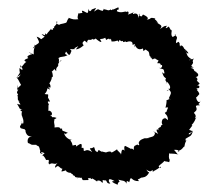

<svg xmlns="http://www.w3.org/2000/svg" viewBox="-20 -489 597 529"><path d="M280 -381C283 -387 291 -373 285 -375C304 -373 303 -382 307 -373C310 -385 315 -377 308 -381C318 -368 320 -383 319 -373C336 -376 323 -376 328 -373C335 -376 347 -377 345 -366C339 -365 359 -366 355 -374C347 -358 350 -355 352 -364C359 -351 366 -351 379 -358C365 -361 377 -358 374 -349C387 -352 374 -357 389 -347C394 -340 387 -332 402 -331C392 -331 390 -337 401 -325C407 -331 406 -324 408 -330C407 -328 404 -329 417 -322C407 -307 422 -322 423 -309C429 -315 429 -295 415 -304C431 -294 430 -306 434 -284C436 -299 435 -278 426 -291C433 -272 432 -279 437 -273C439 -266 430 -276 440 -261C432 -254 441 -263 441 -263C453 -249 450 -244 440 -238C437 -240 453 -243 444 -245C453 -232 453 -236 445 -218C455 -214 442 -212 452 -219C452 -219 443 -214 438 -212C441 -212 436 -193 436 -192C449 -197 439 -187 439 -181C430 -180 435 -177 440 -181C427 -173 442 -180 443 -158C424 -173 438 -156 432 -162C427 -164 423 -149 428 -146C422 -141 424 -145 423 -141C427 -138 407 -138 421 -127C411 -137 408 -132 416 -120C398 -129 400 -130 407 -123C406 -110 396 -113 386 -108C384 -110 390 -108 390 -108H378C377 -107 364 -105 362 -95C367 -84 358 -91 358 -91C354 -87 347 -90 349 -76C349 -75 342 -85 338 -75C346 -78 342 -78 325 -87C319 -86 326 -68 321 -76C313 -80 315 -64 313 -63C315 -67 300 -75 303 -78C303 -78 292 -70 286 -68C288 -66 289 -76 272 -69C272 -69 276 -68 263 -71C260 -76 267 -65 252 -76C246 -68 250 -67 251 -69C239 -73 243 -77 239 -84C229 -76 222 -87 234 -70C218 -80 217 -73 211 -73C210 -82 211 -83 205 -81C206 -95 205 -96 189 -85C189 -88 194 -92 180 -88C178 -99 176 -97 174 -103C174 -110 174 -102 179 -105C175 -100 157 -112 157 -122C168 -117 153 -118 167 -123C153 -130 151 -126 151 -135C143 -135 152 -126 146 -136C141 -141 133 -137 130 -138C132 -147 127 -148 130 -159C130 -159 122 -155 136 -164C122 -170 123 -160 122 -175C124 -164 115 -171 122 -172C128 -179 111 -193 109 -176C117 -184 111 -199 115 -202C109 -208 108 -206 115 -201C107 -213 116 -209 118 -209C109 -225 115 -222 112 -217C113 -234 115 -227 103 -230C116 -243 104 -250 118 -242C117 -246 107 -255 118 -247C123 -253 111 -269 112 -256C119 -259 127 -281 120 -276C128 -276 126 -279 123 -294C126 -283 122 -294 122 -291C139 -304 122 -304 135 -293C133 -307 143 -303 140 -313C141 -312 144 -323 150 -323C136 -311 146 -321 141 -329C150 -335 153 -330 166 -337C157 -341 159 -340 162 -347C171 -334 172 -335 177 -349C170 -357 172 -352 188 -354C179 -355 194 -361 184 -356C197 -361 200 -368 189 -353C203 -354 213 -368 211 -364C202 -372 213 -376 213 -377C229 -365 213 -374 225 -380C228 -377 237 -381 234 -384C235 -374 252 -387 241 -386C248 -377 261 -370 259 -375C252 -386 257 -378 270 -385C275 -371 271 -387 288 -381ZM280 11C279 5 280 1 296 10C284 10 288 13 304 20C306 7 314 16 306 6C319 10 323 7 329 17C327 4 335 13 336 13C341 -5 343 2 337 6C344 -5 341 11 363 10C350 -7 350 -9 358 6C374 1 377 -11 369 1C372 -1 383 2 391 -14C385 -18 393 -8 383 -22C397 -10 404 -23 395 -26C399 -18 410 -13 399 -17C408 -17 422 -30 423 -30C425 -22 413 -30 419 -33C425 -39 427 -38 436 -49C427 -43 441 -45 446 -42C452 -54 437 -58 449 -44C447 -46 444 -52 446 -67C448 -64 454 -68 472 -63C470 -61 463 -74 459 -76C476 -78 477 -68 469 -73C483 -75 485 -86 488 -85C490 -98 493 -102 496 -103C496 -101 485 -100 484 -101C500 -98 487 -112 488 -104C503 -116 507 -110 512 -130C505 -118 497 -116 501 -122C502 -123 519 -127 501 -131C503 -135 517 -149 505 -143C508 -143 517 -154 519 -163C525 -167 526 -164 517 -164C524 -170 512 -181 514 -177C515 -182 526 -183 520 -195C520 -197 518 -199 531 -199C522 -208 524 -193 534 -213C528 -200 521 -214 520 -221C521 -220 522 -221 532 -233C525 -226 535 -231 518 -245C521 -240 528 -239 521 -246C535 -243 530 -261 518 -250C534 -261 532 -256 522 -267C525 -266 526 -280 513 -276C531 -276 529 -287 517 -292C517 -292 509 -289 525 -294C508 -289 522 -299 505 -302C522 -306 511 -301 507 -308C518 -322 506 -314 514 -328C499 -319 495 -326 511 -324C493 -334 496 -339 493 -345C502 -337 502 -344 485 -357C484 -343 493 -354 490 -347C486 -365 477 -367 476 -360C473 -374 478 -365 472 -374L465 -370C464 -384 474 -384 461 -393C468 -395 465 -392 456 -387C448 -392 456 -407 452 -407C454 -400 447 -412 445 -416C431 -405 438 -417 441 -418C431 -417 434 -418 421 -409C432 -422 415 -420 408 -432C421 -416 413 -435 402 -438C402 -438 401 -427 408 -438C389 -443 400 -436 384 -435C386 -436 394 -440 374 -449C370 -445 372 -440 362 -448C371 -456 363 -451 361 -439C361 -454 354 -451 349 -452C358 -453 337 -445 351 -458C346 -452 333 -450 332 -448C337 -454 333 -460 329 -456C324 -460 316 -451 302 -458C302 -467 310 -457 306 -469C291 -463 291 -459 290 -469C294 -455 278 -464 286 -464C278 -457 276 -463 268 -463C263 -467 270 -469 263 -459C247 -462 255 -468 239 -457C245 -469 250 -469 233 -463C226 -451 224 -465 224 -465C222 -448 222 -453 209 -459C203 -462 207 -450 210 -453C198 -454 195 -449 195 -453C199 -456 190 -440 196 -436C183 -435 182 -435 169 -440C171 -431 169 -437 174 -431C173 -441 169 -443 164 -429C164 -424 146 -424 144 -421C143 -420 134 -422 136 -430C143 -431 128 -411 128 -416C131 -406 132 -415 124 -410C130 -413 123 -400 120 -411C124 -410 110 -400 109 -394C98 -402 110 -388 101 -393C98 -394 88 -398 103 -388C86 -376 100 -382 81 -388C92 -367 88 -373 75 -362C77 -370 69 -362 79 -365C70 -357 66 -352 77 -360C72 -355 73 -346 73 -339C55 -348 56 -345 69 -340C61 -338 51 -334 58 -329C45 -324 46 -322 51 -319C58 -316 54 -324 44 -310C37 -301 36 -301 36 -310C47 -294 41 -294 34 -302C32 -285 40 -295 27 -277C46 -290 30 -278 38 -285C32 -277 31 -274 25 -276C31 -271 33 -263 38 -255C26 -243 25 -243 29 -256C29 -253 25 -236 31 -243C20 -228 35 -232 28 -227C31 -218 26 -213 34 -210C27 -208 34 -211 38 -196C36 -205 40 -198 27 -203C39 -184 28 -194 42 -186C32 -189 37 -182 41 -182C36 -173 46 -160 37 -176C43 -167 47 -153 43 -147C35 -160 47 -157 35 -141C36 -134 37 -136 51 -132C39 -144 46 -138 55 -121C57 -135 51 -127 50 -127C55 -111 63 -114 68 -113C53 -112 56 -97 57 -95C68 -92 61 -89 80 -90C74 -100 69 -89 80 -90C83 -84 87 -92 90 -76C94 -71 84 -67 98 -65C98 -65 84 -75 103 -67C91 -56 96 -61 97 -60C96 -65 105 -54 106 -50C108 -44 117 -55 114 -41C110 -34 114 -44 116 -36C126 -44 130 -31 142 -43C130 -34 129 -22 136 -30C142 -35 144 -25 152 -24C147 -13 148 -16 166 -21C155 -20 168 -12 174 -13C176 -13 181 -2 183 -17C178 -2 181 -8 186 -4C186 3 202 -3 193 3C195 -4 206 5 204 -1C210 10 203 7 224 7C222 -4 217 5 231 1C238 5 230 6 229 1C232 0 246 10 249 12C241 12 253 2 262 15C266 10 258 5 268 8C277 6 270 17 284 17Z"/></svg>

Font: Charger Distortion
Style: 1
Weight: 400
Designer: Jasper
Foundry: Cannot Into Space Fonts
Version: Version 0.98